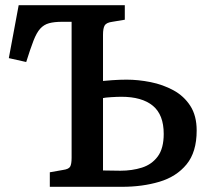

<svg xmlns="http://www.w3.org/2000/svg" viewBox="-20 -720 818 740"><path d="M172 0V-56L223 -65Q245 -68 250.5 -78Q256 -88 256 -112V-636H220Q189 -636 169 -630.5Q149 -625 135 -609.5Q121 -594 109 -563Q97 -532 81 -481L14 -496L52 -700H461V-644L413 -636Q390 -633 383.5 -622Q377 -611 377 -586V-408Q384 -409 413 -411Q442 -413 468 -413Q513 -413 560.5 -403.5Q608 -394 648.5 -372Q689 -350 713.5 -312Q738 -274 738 -217Q738 -134 699 -86.5Q660 -39 594.5 -19.5Q529 0 450 0ZM377 -63Q394 -63 410 -62.5Q426 -62 444 -62Q489 -62 527 -74Q565 -86 588 -117Q611 -148 611 -204Q611 -278 569 -312.5Q527 -347 448 -347Q432 -347 408 -345.5Q384 -344 377 -342Z"/></svg>

Font: Literata Medium
Style: Regular
Weight: 500
Designer: Latin by Veronika Burian and Jose Scaglione. Greek by Irene Vlachou. Cyrillic by Vera Evstafieva.
Foundry: TypeTogether
Version: Version 3.103; ttfautohint (v1.8.4.7-5d5b);gftools[0.9.29]